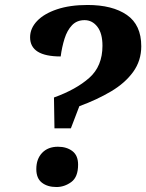

<svg xmlns="http://www.w3.org/2000/svg" viewBox="-20 -744 588 772"><path d="M197 -352Q286 -384 339 -431Q392 -478 392 -560Q392 -610 371.5 -636.5Q351 -663 320 -663Q289 -663 269.5 -642.5Q250 -622 239.5 -588.5Q229 -555 224 -517Q101 -517 101 -594Q101 -630 129 -659.5Q157 -689 209 -706.5Q261 -724 332 -724Q432 -724 490 -684Q548 -644 548 -558Q548 -500 515.5 -455Q483 -410 426.5 -376.5Q370 -343 299 -317L265 -228H199ZM207 8Q171 8 148.5 -9.5Q126 -27 126 -64Q126 -105 149.5 -129.5Q173 -154 213 -154Q248 -154 271 -136.5Q294 -119 294 -82Q294 -32 266.5 -12Q239 8 207 8Z"/></svg>

Font: Noto Serif
Style: Bold Italic
Weight: 700
Italic angle: -12°
Designer: Monotype Design Team
Foundry: Monotype Imaging Inc.
Version: Version 2.013